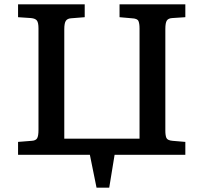

<svg xmlns="http://www.w3.org/2000/svg" viewBox="-20 -720 946 893"><path d="M429 153 398 0H64V-60L127 -65Q146 -66 152.5 -76.5Q159 -87 159 -116V-588Q159 -614 152 -624Q145 -634 124 -636L64 -640V-700H374V-640L311 -635Q294 -634 286.5 -623.5Q279 -613 279 -584V-75H629V-588Q629 -610 624 -622Q619 -634 593 -635L536 -640V-700H842V-640L781 -636Q763 -635 756 -624.5Q749 -614 749 -585V-112Q749 -90 754 -78.5Q759 -67 783 -65L842 -60V0H513L488 153Z"/></svg>

Font: Literata 7pt Medium
Style: Regular
Weight: 500
Designer: Latin by Veronika Burian and Jose Scaglione. Greek by Irene Vlachou. Cyrillic by Vera Evstafieva.
Foundry: TypeTogether
Version: Version 3.002